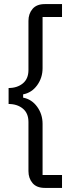

<svg xmlns="http://www.w3.org/2000/svg" viewBox="-20 -780 383 938"><path d="M199 138Q159 138 139 114.5Q119 91 119 56V-184Q119 -227 91.5 -249.5Q64 -272 22 -272V-350Q64 -350 91.5 -372.5Q119 -395 119 -438V-678Q119 -713 139 -736.5Q159 -760 199 -760H283V-697H188V-447Q188 -400 161.5 -363.5Q135 -327 93 -319V-303Q135 -295 161.5 -258.5Q188 -222 188 -175V75H283V138Z"/></svg>

Font: IBM Plex Sans Devanagari
Style: Regular
Weight: 400
Designer: Mike Abbink, Paul van der Laan, Pieter van Rosmalen, Erin McLaughlin
Foundry: Bold Monday
Version: Version 1.1